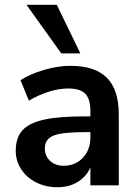

<svg xmlns="http://www.w3.org/2000/svg" viewBox="-20 -777 580 805"><path d="M478 -297V0H359V-75Q342 -36 305.5 -14Q269 8 221 8Q172 8 132 -12Q92 -32 69 -67Q46 -102 46 -145Q46 -199 73.5 -230Q101 -261 163 -275Q225 -289 334 -289H359V-312Q359 -362 337.5 -384Q316 -406 266 -406Q227 -406 184.5 -392.5Q142 -379 101 -355L66 -441Q107 -467 165 -484Q223 -501 275 -501Q378 -501 428 -451Q478 -401 478 -297ZM359 -202V-223H341Q274 -223 237 -217Q200 -211 184 -196Q168 -181 168 -155Q168 -123 190 -102.5Q212 -82 246 -82Q296 -82 327.5 -115.5Q359 -149 359 -202ZM237 -553 91 -757H218L317 -553Z"/></svg>

Font: wassup Sans
Style: Bold
Weight: 700
Version: Version 2.001